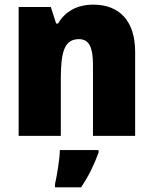

<svg xmlns="http://www.w3.org/2000/svg" viewBox="-20 -583 658 824"><path d="M381 -563C310 -563 260 -534 229 -482H221L198 -553H60V0H241V-246C241 -362 257 -415 319 -415C364 -415 379 -377 379 -304V0H560V-360C560 -497 489 -563 381 -563ZM403 72V61H237C236 100 225 168 216 207V221H328C362 170 383 126 403 72Z"/></svg>

Font: Noto Sans Khmer SemiCondensed Black
Style: Regular
Weight: 900
Width: 4
Designer: Danh Hong and the Monotype Design Team
Foundry: Monotype Imaging Inc.
Version: Version 2.004